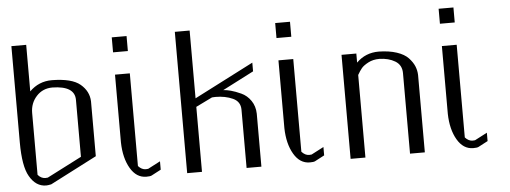

<svg xmlns="http://www.w3.org/2000/svg" viewBox="-51 -932 2850 1072"><g transform="rotate(-5 1374.0 -396.0)"><path d="M125 -410.2V-63.5Q143.6 -42 167 -42Q176.8 -42 180.7 -43L375 -142.6V-461.9Q375 -540 250 -542Q195.3 -542 160.2 -503.4Q125 -464.8 125 -410.2ZM42 -792H125V-531.2Q176.8 -583 250 -583Q362.3 -582 409.2 -542.5Q456.1 -502.9 458 -446.3V-138.7L196.3 -3.9Q176.8 0 168 0Q110.4 0 75.2 -61.5Q42 -118.2 42 -252.9Z M604.5 -792H687.5V-708H604.5ZM604.5 -583H687.5V-63.5Q707 -42 729.5 -42Q739.3 -42 743.2 -43L812.5 -79.1V-32.2L758.8 -3.9Q751 0 729.5 0Q673.8 0 640.1 -57.6Q606.4 -115.2 604.5 -203.1Z M958 -792H1041V-412.1L1374 -583V-534.2L1199.2 -444.3Q1217.8 -443.4 1241.7 -437Q1265.6 -430.7 1297.9 -416Q1330.1 -401.4 1351.6 -370.1Q1373 -338.9 1374 -296.9V0H1291V-326.2Q1291 -372.1 1249 -391.1Q1207 -410.2 1152.3 -410.2Q1138.7 -410.2 1132.8 -409.2L1041 -364.3V0H958Z M1520.5 -792H1603.5V-708H1520.5ZM1520.5 -583H1603.5V-63.5Q1623 -42 1645.5 -42Q1655.3 -42 1659.2 -43L1728.5 -79.1V-32.2L1674.8 -3.9Q1667 0 1645.5 0Q1589.8 0 1556.2 -57.6Q1522.5 -115.2 1520.5 -203.1Z M1874 -583H1957V-532.2Q2007.8 -583 2082 -583Q2140.6 -582 2183.1 -567.9Q2225.6 -553.7 2247.6 -530.3Q2269.5 -506.8 2279.3 -483.4Q2289.1 -460 2290 -433.6V0H2207V-451.2Q2207 -497.1 2170.4 -519Q2133.8 -541 2082 -542Q2046.9 -542 2020 -527.8Q1993.2 -513.7 1981.4 -499.5Q1969.7 -485.4 1957 -462.9V0H1874Z M2436.5 -792H2519.5V-708H2436.5ZM2436.5 -583H2519.5V-63.5Q2539.1 -42 2561.5 -42Q2571.3 -42 2575.2 -43L2644.5 -79.1V-32.2L2590.8 -3.9Q2583 0 2561.5 0Q2505.9 0 2472.2 -57.6Q2438.5 -115.2 2436.5 -203.1Z"/></g></svg>

Font: wanta
Style: Medium
Weight: 500
Version: Version 0.91